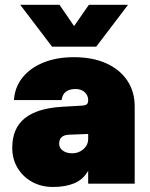

<svg xmlns="http://www.w3.org/2000/svg" viewBox="-20 -750 614 784"><path d="M373 -559.5H192.5L62.5 -730.5H223L282.5 -643.5L343 -730.5H503ZM530 -315.5V0H340V-52.5Q319.5 -16.5 283 -1.5Q246.5 13.5 197 13.5Q149 13.5 111.2 -7.2Q73.5 -28 51.8 -64.2Q30 -100.5 30 -146.5Q30 -226 81 -267Q132 -308 234 -314L311 -318.5Q327.5 -319 333.8 -323.8Q340 -328.5 340 -339.5V-342Q340 -360 326.2 -373.2Q312.5 -386.5 288 -386.5Q237.5 -386.5 231.5 -341.5H37Q40.5 -394.5 72.2 -433.8Q104 -473 157.8 -494.8Q211.5 -516.5 282 -516.5Q357.5 -516.5 413 -491.8Q468.5 -467 499.2 -421.8Q530 -376.5 530 -315.5ZM221.5 -163Q221.5 -146 236.5 -135Q251.5 -124 274.5 -124Q301.5 -124 320.8 -141Q340 -158 340 -182.5V-203L262.5 -200Q221.5 -198.5 221.5 -163Z"/></svg>

Font: Overused Grotesk Black
Style: Regular
Weight: 900
Version: Version 0.004